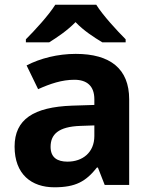

<svg xmlns="http://www.w3.org/2000/svg" viewBox="-20 -786 644 816"><path d="M389 -766H215C187 -721 127 -656 90 -619V-606H189C224 -628 266 -656 301 -692C335 -656 380 -627 415 -606H514V-619C478 -655 417 -721 389 -766ZM302 -557C225 -557 151 -538 93 -508L142 -407C193 -430 243 -447 296 -447C349 -447 381 -421 381 -364V-340L286 -337C123 -331 42 -279 42 -163C42 -45 114 10 211 10C302 10 345 -15 392 -74H396L425 0H529V-364C529 -494 448 -557 302 -557ZM323 -251 381 -253V-208C381 -138 331 -99 267 -99C224 -99 195 -116 195 -162C195 -214 227 -248 323 -251Z"/></svg>

Font: Noto Sans Arabic UI
Style: Bold
Weight: 700
Designer: Monotype Design Team, Nadine Chahine and Nizar Qandah
Foundry: Monotype Imaging Inc.
Version: Version 2.010